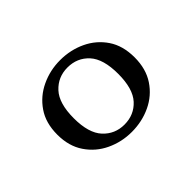

<svg xmlns="http://www.w3.org/2000/svg" viewBox="-72 -712 552 552"><g transform="rotate(-45 204.5 -436.0)"><path d="M204 -290.3Q162.9 -290.3 127 -307.3Q91.1 -324.2 69 -356.9Q46.8 -389.5 46.8 -436.3Q46.8 -483.9 69 -516.1Q91.1 -548.4 127 -565.3Q162.9 -582.3 204 -582.3Q246 -582.3 281.9 -565.3Q317.7 -548.4 339.5 -516.1Q361.3 -483.9 361.3 -436.3Q361.3 -389.5 339.5 -356.9Q317.7 -324.2 281.9 -307.3Q246 -290.3 204 -290.3ZM204 -320.2Q243.5 -320.2 269 -348Q294.4 -375.8 294.4 -436.3Q294.4 -496.8 269 -524.6Q243.5 -552.4 204 -552.4Q165.3 -552.4 139.5 -524.6Q113.7 -496.8 113.7 -436.3Q113.7 -375.8 139.5 -348Q165.3 -320.2 204 -320.2Z"/></g></svg>

Font: Playfair 12pt Light
Style: Regular
Weight: 300
Designer: Claus Eggers Sørensen
Foundry: Claus Eggers Sørensen
Version: Version 2.000;gftools[0.9.28]